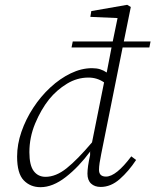

<svg xmlns="http://www.w3.org/2000/svg" viewBox="-20 -764 645 797"><path d="M102 -132Q102 -78 120 -54Q138 -30 169 -30Q212 -30 256.5 -65.5Q301 -101 362 -173L412 -422Q383 -442 347 -442Q300 -442 258 -416.5Q216 -391 184 -352Q150 -309 126 -251.5Q102 -194 102 -132ZM398 12Q373 12 358 -2Q343 -16 343 -43Q343 -71 354 -120V-133L355 -136Q307 -71 253 -29Q199 13 148 13Q106 13 78.5 -15.5Q51 -44 51 -114Q51 -165 69 -217Q87 -269 118 -316.5Q149 -364 189 -401Q229 -438 273.5 -459.5Q318 -481 362 -481Q381 -481 395.5 -476.5Q410 -472 423 -463L443 -567H277L282 -592H448L468 -689L355 -694L359 -718L508 -744L523 -735L494 -592H605L600 -567H489L400 -124Q396 -105 393.5 -88Q391 -71 391 -59Q391 -31 420 -31Q462 -31 525 -115L545 -100Q514 -53 477 -20.5Q440 12 398 12Z"/></svg>

Font: Source Serif 4 SmText Light
Style: Italic
Weight: 300
Italic angle: -12°
Designer: Frank Grießhammer
Foundry: Adobe
Version: Version 4.005;hotconv 1.1.0;makeotfexe 2.6.0